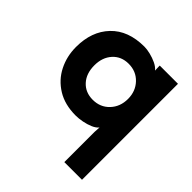

<svg xmlns="http://www.w3.org/2000/svg" viewBox="-189 -619 976 976"><g transform="rotate(45 298.5 -131.5)"><path d="M296 -483Q315 -483 339.5 -477Q364 -471 386 -460.5Q408 -450 420 -435L419 -462V-470H550V220H423V3L425 -31Q414 -17 392 -7.5Q370 2 344 7Q318 12 296 12Q218 12 163 -22Q108 -56 79.5 -112.5Q51 -169 51 -236Q51 -348 115.5 -415.5Q180 -483 296 -483ZM301 -106Q355 -106 390 -143Q425 -180 425 -236Q425 -291 390 -328Q355 -365 301 -365Q248 -365 215.5 -329Q183 -293 183 -236Q183 -177 215.5 -141.5Q248 -106 301 -106Z"/></g></svg>

Font: Kreadon
Style: Bold
Weight: 700
Designer: Reiya WATANABE
Foundry: StudioGnu
Version: Version 1.003; ttfautohint (v1.8.4.7-5d5b);gftools[0.9.32]